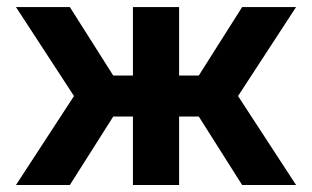

<svg xmlns="http://www.w3.org/2000/svg" viewBox="-20 -528 891 548"><path d="M377 -312.5H293.2V-195.3H377ZM359.4 -507.8V-367.7V0H491.2V-507.8ZM179.4 0 340.3 -253.9 179.4 -507.8H25.6L191.2 -253.9L25.6 0ZM473.6 -312.5V-195.3H557.4V-312.5ZM671.1 0H825L659.4 -253.9L825 -507.8H671.1L510.3 -253.9Z"/></svg>

Font: Giphurs
Style: Regular
Weight: 400
Version: Version 2.010